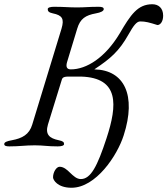

<svg xmlns="http://www.w3.org/2000/svg" viewBox="-40 -685 789 905"><path d="M678 -665C609 -665 576 -616 524 -527C455 -412 367 -358 294 -358C274 -358 270 -371 276 -392L324 -550C338 -597 363 -613 412 -622C435 -626 449 -633 449 -642C449 -650 441 -653 425 -653C375 -653 363 -650 323 -650C281 -650 265 -653 215 -653C199 -653 185 -650 185 -642C185 -633 189 -626 209 -622C253 -613 264 -597 250 -550L112 -98C98 -51 65 -33 16 -24C-7 -20 -20 -15 -20 -6C-20 2 -12 5 4 5C54 5 77 0 124 0C166 0 182 5 232 5C248 5 262 2 262 -6C262 -15 257 -20 237 -24C193 -33 172 -51 186 -98L250 -305C253 -315 254 -324 282 -324H343C522 -318 514 -191 462 -33C419 98 388 159 341 159C321 159 306 144 290 129C276 115 260 101 241 101C226 101 210 126 210 151C210 163 231 200 297 200C412 200 513 48 543 -47C604 -236 546 -355 405 -358L406 -359C481 -409 521 -443 566 -523C589 -564 604 -584 621 -584C646 -584 664 -579 702 -567C716 -567 729 -584 729 -611C729 -647 707 -665 678 -665Z"/></svg>

Font: EB Garamond
Style: Italic
Weight: 400
Italic angle: -17.2°
Designer: Georg Duffner and Octavio Pardo
Foundry: Georg Duffner
Version: Version 1.000;PS 001.000;hotconv 1.0.88;makeotf.lib2.5.64775